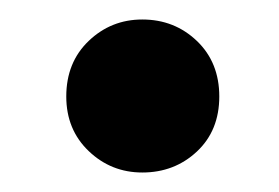

<svg xmlns="http://www.w3.org/2000/svg" viewBox="-20 -414 286 197"><path d="M205 -315Q205 -350 182 -372Q159 -394 126 -394Q94 -394 71 -372Q48 -350 48 -315Q48 -281 71 -259Q94 -237 126 -237Q159 -237 182 -258.5Q205 -280 205 -315Z"/></svg>

Font: Repo DemiBold
Style: Regular
Weight: 600
Designer: Stefan Peev
Foundry: Context Ltd
Version: Version 1.502